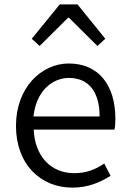

<svg xmlns="http://www.w3.org/2000/svg" viewBox="-20 -844 589 877"><path d="M310 13C384 13 439 -12 485 -41L456 -97C415 -69 373 -53 319 -53C211 -53 139 -132 134 -252H503C506 -266 507 -283 507 -301C507 -457 429 -554 294 -554C170 -554 53 -445 53 -269C53 -92 167 13 310 13ZM133 -312C144 -423 215 -488 295 -488C383 -488 435 -427 435 -312ZM125 -667 161 -634 291 -763H295L425 -634L461 -667L334 -824H253Z"/></svg>

Font: Noto Sans CJK HK DemiLight
Style: Regular
Weight: 350
Designer: Ryoko NISHIZUKA 西塚涼子 (kana, bopomofo & ideographs); Paul D. Hunt (Latin, Greek & Cyrillic); Sandoll Communications 산돌커뮤니
Foundry: Adobe
Version: Version 2.004;hotconv 1.0.118;makeotfexe 2.5.65603